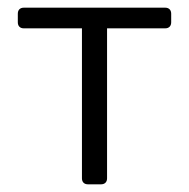

<svg xmlns="http://www.w3.org/2000/svg" viewBox="-20 -480 491 500"><path d="M193.4 -406.2V-15.6C193.4 -5.9 199.2 0 209 0H243.2C252.9 0 258.8 -5.9 258.8 -15.6V-406.2H410.2C419.9 -406.2 425.8 -412.1 425.8 -421.9V-444.3C425.8 -454.1 419.9 -460 410.2 -460H42C32.2 -460 26.4 -454.1 26.4 -444.3V-421.9C26.4 -412.1 32.2 -406.2 42 -406.2Z"/></svg>

Font: Ed Sans Neue Light
Style: Regular
Weight: 300
Designer: Stephen Hutchings
Version: Version 1.004;PS 001.004;hotconv 1.0.88;makeotf.lib2.5.64775